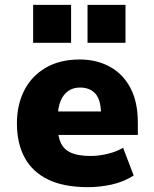

<svg xmlns="http://www.w3.org/2000/svg" viewBox="-20 -763 638 794"><path d="M344 11Q244 11 179 -20.5Q114 -52 82 -111Q50 -170 50 -253Q50 -329 80 -388.5Q110 -448 168.5 -482.5Q227 -517 310 -517Q379 -517 433.5 -487.5Q488 -458 519 -400Q550 -342 550 -256V-205H197V-302H408L398 -287Q398 -349 375 -375Q352 -401 311 -401Q283 -401 262.5 -387Q242 -373 230.5 -345.5Q219 -318 219 -276V-240Q219 -197 232.5 -170Q246 -143 275.5 -130.5Q305 -118 355 -118Q389 -118 426 -127Q463 -136 489 -152L533 -37Q489 -10 440.5 0.5Q392 11 344 11ZM342 -586V-743H499V-586ZM117 -586V-743H274V-586Z"/></svg>

Font: Nunito Sans 7pt SemiCondensed Black
Style: Regular
Weight: 900
Width: 4
Designer: Vernon Adams
Foundry: Vernon Adams
Version: Version 3.101;gftools[0.9.27]